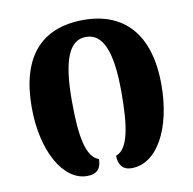

<svg xmlns="http://www.w3.org/2000/svg" viewBox="-67 -617 699 694"><g transform="rotate(-10 282.0 -270.0)"><path d="M199 9C237 9 251 -12 251 -44C205 -60 191 -137 191 -268C191 -414 218 -487 281 -487C345 -487 373 -414 373 -268C373 -141 360 -61 314 -45C314 -13 329 9 362 9C456 9 520 -109 520 -270C520 -456 431 -549 283 -549C128 -549 44 -455 44 -270C44 -110 111 9 199 9Z"/></g></svg>

Font: Noto Serif Georgian SemiCondensed Bold
Style: Regular
Weight: 700
Width: 4
Designer: Monotype Design Team, Akaki Razmadze
Foundry: Google LLC
Version: Version 2.003